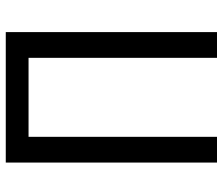

<svg xmlns="http://www.w3.org/2000/svg" viewBox="-72 -682 754 649"><g transform="rotate(-90 304.5 -357.0)"><path d="M167 0V-637H434V0H521V-714H80V0Z"/></g></svg>

Font: Noto Sans Display SemiCondensed
Style: Regular
Weight: 400
Width: 4
Designer: Monotype Design team
Foundry: Monotype Imaging Inc.
Version: 1.000